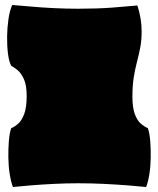

<svg xmlns="http://www.w3.org/2000/svg" viewBox="-20 -733 633 770"><path d="M32 17Q24 -3 19 -34.5Q14 -66 13.5 -101Q13 -136 15.5 -167.5Q18 -199 25 -219Q40 -225 54 -238Q68 -251 77.5 -277Q87 -303 87 -348Q87 -392 75.5 -416.5Q64 -441 49.5 -452.5Q35 -464 25 -469Q16 -486 12 -517.5Q8 -549 8.5 -586Q9 -623 14 -657Q19 -691 29 -713Q58 -711 101 -707Q144 -703 194.5 -700.5Q245 -698 293 -698Q370 -698 429.5 -702.5Q489 -707 531 -711Q540 -683 544 -657.5Q548 -632 548 -606Q548 -571 542.5 -542.5Q537 -514 529.5 -485.5Q522 -457 516.5 -423.5Q511 -390 511 -345Q511 -302 520.5 -276Q530 -250 544.5 -237.5Q559 -225 573 -219Q580 -199 582.5 -167.5Q585 -136 584.5 -101Q584 -66 579 -34.5Q574 -3 566 17Q538 14 493.5 10.5Q449 7 397 4.5Q345 2 293 2Q245 2 195.5 4.5Q146 7 103 10.5Q60 14 32 17Z"/></svg>

Font: Oi
Style: Regular
Weight: 400
Designer: Kostas Bartsokas, Mohamad Dakak
Foundry: Foundry5
Version: Version 4.000